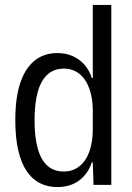

<svg xmlns="http://www.w3.org/2000/svg" viewBox="-20 -749 535 778"><path d="M212 9Q174 9 142.5 -6.5Q111 -22 88.5 -55Q66 -88 54 -139.5Q42 -191 42 -262Q42 -354 62.5 -414Q83 -474 121 -504Q159 -534 212 -534Q247 -534 275 -521.5Q303 -509 322.5 -486.5Q342 -464 352 -433H356V-729H431V0H359L356 -91H352Q337 -45 301 -18Q265 9 212 9ZM238 -54Q275 -54 301.5 -75Q328 -96 342 -134.5Q356 -173 356 -226V-299Q356 -351 342 -390Q328 -429 301.5 -450Q275 -471 239 -471Q199 -471 172.5 -447Q146 -423 133 -376.5Q120 -330 120 -262Q120 -196 132.5 -149Q145 -102 171.5 -78Q198 -54 238 -54Z"/></svg>

Font: Mona Sans SemiCondensed
Style: Regular
Weight: 400
Width: 4
Designer: Deni Anggara
Foundry: GitHub
Version: Version 2.000